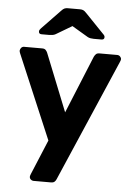

<svg xmlns="http://www.w3.org/2000/svg" viewBox="-61 -791 708 1027"><g transform="rotate(5 292.5 -278.0)"><path d="M158 190Q150 190 143.5 184Q137 178 137 169Q137 167 138 163.5Q139 160 141 155L219 -32L27 -485Q24 -493 24 -498Q25 -507 31 -513.5Q37 -520 46 -520H143Q156 -520 162 -513.5Q168 -507 171 -500L295 -190L422 -500Q426 -508 432 -514Q438 -520 451 -520H546Q555 -520 561.5 -513.5Q568 -507 568 -499Q568 -494 564 -485L281 170Q278 178 271.5 184Q265 190 252 190ZM133 -595Q118 -595 118 -609Q118 -617 126 -625L226 -729Q236 -740 243.5 -743Q251 -746 261 -746H327Q336 -746 343.5 -743Q351 -740 361 -729L461 -625Q470 -617 470 -609Q470 -595 455 -595H413Q405 -595 396 -596.5Q387 -598 380 -602L294 -653L208 -602Q201 -598 192 -596.5Q183 -595 175 -595Z"/></g></svg>

Font: Rubik SemiBold
Style: Regular
Weight: 600
Designer: Hubert and Fischer
Foundry: Hubert and Fischer
Version: Version 2.300;gftools[0.9.30]